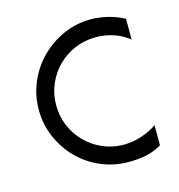

<svg xmlns="http://www.w3.org/2000/svg" viewBox="-77 -524 559 598"><g transform="rotate(-15 202.5 -225.0)"><path d="M267 -455Q294 -455 322 -448Q350 -441 374 -428V-361Q329 -397 267 -397Q231 -397 199.5 -383.5Q168 -370 144.5 -346.5Q121 -323 107.5 -291.5Q94 -260 94 -224Q94 -188 107.5 -156.5Q121 -125 144.5 -101.5Q168 -78 199.5 -64.5Q231 -51 267 -51Q295 -51 324 -60.5Q353 -70 374 -85V-20Q348 -5 323 0Q298 5 267 5Q220 5 178 -13Q136 -31 105 -62.5Q74 -94 56 -135.5Q38 -177 38 -224Q38 -271 56 -313Q74 -355 105.5 -386.5Q137 -418 178.5 -436.5Q220 -455 267 -455Z"/></g></svg>

Font: Fundamental  Brigade Scvhlank
Style: Regular
Weight: 100
Designer: Peter Wiegel, original typeface by Arno Drescher 1935
Foundry: Peter Wiegel
Version: Version 0.000 2012 initial release